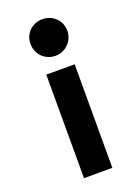

<svg xmlns="http://www.w3.org/2000/svg" viewBox="-137 -592 609 833"><g transform="rotate(-20 167.5 -175.0)"><path d="M102 180V-298H233V180ZM167 -361Q144 -361 124.5 -372.5Q105 -384 94 -403.5Q83 -423 83 -446Q83 -470 94 -489Q105 -508 124.5 -519Q144 -530 167 -530Q192 -530 211 -519Q230 -508 241.5 -489Q253 -470 253 -446Q253 -423 241.5 -403.5Q230 -384 211 -372.5Q192 -361 167 -361Z"/></g></svg>

Font: TikTok Sans 24pt SemiBold
Style: Regular
Weight: 600
Version: Version 4.000